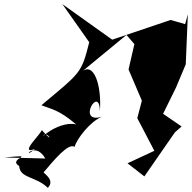

<svg xmlns="http://www.w3.org/2000/svg" viewBox="-72 -810 923 923"><path d="M818 -694 748 -714 440 -610 472 -616 228 -790 357 -607C319 -455 315 -462 127 -304C178 -284 210 -283 294 -212C205 -233 71 -118 132 -116C126 -232 213 -88 128 -186C140 -181 11 -62 96 -94C28 -35 93 -139 146 -48L-52 -53C123 -69 -41 -49 20 -12C25 49 99 36 158 93C196 54 133 21 138 18C185 -37 256 -125 287 -104C294 -138 362 -228 419 -249C292 -211 408 -408 408 -274C418 -392 381 -524 315 -460L536 -642L574 -598L546 -476L610 -326L588 -242L670 -85L541 -25L622 38L769 -174L801 -202L712 -263L774 -389L821 -501L831 -741Z"/></svg>

Font: Asimov Silicon
Style: Regular
Weight: 400
Designer: Google
Version: Version 2.000980; 2014